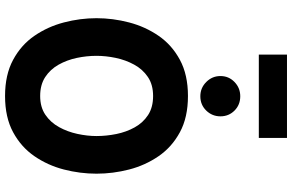

<svg xmlns="http://www.w3.org/2000/svg" viewBox="-218 -926 1156 760"><g transform="rotate(90 360.0 -546.0)"><path d="M360 12Q276 12 217 -19.8Q158 -51.5 121.8 -104.2Q85.5 -157 68.8 -221Q52 -285 52 -350Q52 -415 68.8 -479Q85.5 -543 121.8 -595.8Q158 -648.5 217 -680.2Q276 -712 360 -712Q444.5 -712 503.2 -680.2Q562 -648.5 598.2 -595.8Q634.5 -543 651 -479Q667.5 -415 667.5 -350Q667.5 -285 651 -221Q634.5 -157 598.2 -104.2Q562 -51.5 503.2 -19.8Q444.5 12 360 12ZM360 -127Q404 -127 434.2 -147.5Q464.5 -168 483 -201.5Q501.5 -235 510 -274.2Q518.5 -313.5 518.5 -350Q518.5 -389 510.5 -428.5Q502.5 -468 484.2 -501Q466 -534 435.5 -554Q405 -574 360 -574Q315 -574 284.5 -553.2Q254 -532.5 235.8 -499Q217.5 -465.5 209.2 -426.2Q201 -387 201 -350Q201 -311.5 209.2 -272.2Q217.5 -233 236 -200Q254.5 -167 285 -147Q315.5 -127 360 -127ZM361 -761Q328 -761 304.5 -784.5Q281 -808 281 -840.5Q281 -873.5 304.5 -896.2Q328 -919 361 -919Q395 -919 417.8 -896.2Q440.5 -873.5 440.5 -840.5Q440.5 -808 417.8 -784.5Q395 -761 361 -761ZM196 -992.5V-1104H526V-992.5Z"/></g></svg>

Font: Overpass ExtraBold
Style: Regular
Weight: 800
Designer: Delve Withrington, Dave Bailey, Thomas Jockin
Foundry: Delve Fonts LLC
Version: Version 4.000; ttfautohint (v1.8.3)